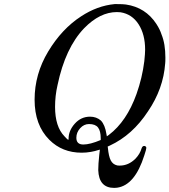

<svg xmlns="http://www.w3.org/2000/svg" viewBox="-20 -724 828 938"><path d="M468 7 457 10Q446 14 424 18Q402 22 379 22Q284 22 221 -41Q149 -113 149 -237Q149 -362 215.5 -472.5Q282 -583 376 -644Q455 -696 540 -704H552Q581 -704 595 -702Q691 -688 744 -607Q762 -579 769 -556Q788 -510 788 -442Q788 -421 787 -414Q778 -290 703 -180Q627 -64 517 -13L506 -8L507 -2Q511 40 521 59.5Q531 79 552 84Q555 85 565 85Q608 85 642 51Q664 28 672 0Q676 -11 684 -11Q693 -11 695 -2Q695 5 685 35Q639 181 552 193Q548 194 538 194Q463 194 460 107Q460 78 465 32Q468 12 468 7ZM315 -46Q315 -86 345.5 -120Q376 -154 420 -154Q451 -154 473 -135Q493 -114 500 -69L502 -58L512 -65Q599 -131 647 -265Q675 -344 685 -425Q689 -463 689 -481Q689 -556 657 -605.5Q625 -655 569 -664Q563 -665 551 -665Q468 -665 391 -586Q299 -490 261 -308Q249 -256 249 -202Q249 -105 295 -58Q310 -41 314 -41Q315 -41 315 -46ZM472 -49Q472 -84 459 -101Q446 -118 415 -118Q390 -118 371.5 -97.5Q353 -77 353 -51Q353 -18 387 -18Q420 -18 472 -40Z"/></svg>

Font: MathJax_Main
Style: Italic
Weight: 400
Version: Version 1.1